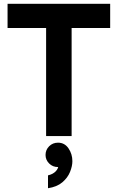

<svg xmlns="http://www.w3.org/2000/svg" viewBox="-20 -720 623 1016"><path d="M224 0V-700H359V0ZM20 -572V-700H563V-572ZM234 276V208Q260 202 275 186.5Q290 171 290 150Q290 131 284 118L331 95Q335 107 335 120Q335 139 325 148.5Q315 158 303.5 161Q292 164 287 164Q259 164 240 145Q221 126 221 100Q221 73 240 54Q259 35 287 35Q322 35 342.5 65Q363 95 363 133Q363 159 350.5 190Q338 221 309.5 245Q281 269 234 276Z"/></svg>

Font: Fustat ExtraBold
Style: Regular
Weight: 800
Designer: Mohamed Gaber, Khaled Hosny, Laura Garcia Mut
Foundry: Kief Type Foundry, Alif Type Foundry, Hard Type Foundry
Version: Version 1.007